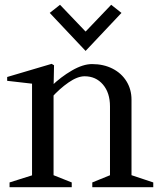

<svg xmlns="http://www.w3.org/2000/svg" viewBox="-20 -783 671 803"><path d="M20 -20 131 -55 114 -32V-451L132 -431L10 -445V-461L196 -516L206 -510L204 -413L195 -423Q234 -461 280.5 -488Q327 -515 365 -515Q413 -515 450.5 -496Q488 -477 509 -443Q530 -409 530 -366V-32L513 -56L621 -20V0H366V-20L457 -57L440 -32V-338Q440 -395 410.5 -429.5Q381 -464 334 -464Q304 -464 266.5 -438Q229 -412 195 -374L204 -401V-32L187 -57L280 -20V0H20ZM188 -729 231 -763 338 -651 445 -763 488 -729 338 -570Z"/></svg>

Font: Wittgenstein
Style: Regular
Weight: 400
Designer: Jörg Drees
Foundry: Jörg Drees
Version: Version 1.003;Glyphs 3.1.2 (3151)